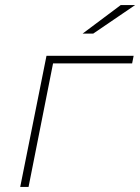

<svg xmlns="http://www.w3.org/2000/svg" viewBox="-20 -740 555 760"><path d="M60 0 164 -519H509L503 -489H190L93 0ZM307 -607 458 -720H515L349 -607Z"/></svg>

Font: Montserrat ExtraLight
Style: Italic
Weight: 200
Italic angle: -11.3°
Designer: Julieta Ulanovsky
Foundry: Julieta Ulanovsky
Version: Version 9.000; ttfautohint (v1.8.4.7-5d5b)